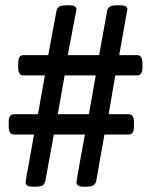

<svg xmlns="http://www.w3.org/2000/svg" viewBox="-20 -706 574 728"><path d="M435 -686Q463 -686 463 -671L432 -497H500Q520 -497 520 -467V-450Q520 -420 500 -420H417L392 -273H468Q488 -273 488 -243V-226Q488 -196 468 -196H376L345 -20Q343 -10 335.5 -4Q328 2 302 2H298Q270 2 270 -15Q270 -18 272.5 -32Q275 -46 281.5 -84Q288 -122 302 -196H184L152 -20Q150 -10 143 -4Q136 2 109 2H105Q77 2 77 -15Q77 -18 79.5 -32Q82 -46 89 -84Q96 -122 109 -196H33Q13 -196 13 -226V-243Q13 -273 33 -273H124L150 -420H69Q49 -420 49 -450V-467Q49 -497 69 -497H163L194 -664Q196 -674 203 -680Q210 -686 238 -686H242Q270 -686 270 -671L237 -497H356L386 -664Q388 -674 395 -680Q402 -686 430 -686ZM343 -420H225L199 -273H317Z"/></svg>

Font: Asap VF Beta
Style: Regular
Weight: 400
Designer: Pablo Cosgaya
Foundry: Pablo Cosgaya
Version: Version 1.007